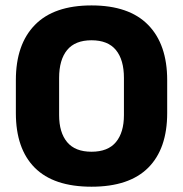

<svg xmlns="http://www.w3.org/2000/svg" viewBox="-20 -673 675 708"><path d="M317.5 15.5Q178 15.5 108.2 -54.5Q38.5 -124.5 38.5 -256V-377.5Q38.5 -509.5 108.8 -581.2Q179 -653 317.5 -653Q456 -653 526.2 -581.2Q596.5 -509.5 596.5 -377.5V-256Q596.5 -124.5 526.5 -54.5Q456.5 15.5 317.5 15.5ZM317.5 -113.5Q378 -113.5 407.5 -149Q437 -184.5 437 -248.5V-385.5Q437 -452.5 407.5 -488.5Q378 -524.5 317.5 -524.5Q257 -524.5 227.5 -488.5Q198 -452.5 198 -385.5V-248.5Q198 -184.5 227.5 -149Q257 -113.5 317.5 -113.5Z"/></svg>

Font: Anek Devanagari
Style: Bold
Weight: 700
Designer: Kailash Malviya (Devanagari) & Yesha Goshar (Latin)
Foundry: Ek Type
Version: Version 1.003